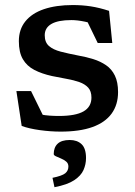

<svg xmlns="http://www.w3.org/2000/svg" viewBox="-20 -524 546 779"><path d="M275 -503.5Q314 -503.5 348.2 -498.2Q382.5 -493 422.5 -480L435.5 -349.5H376.5L317 -472L385 -418Q354 -430 324 -436.2Q294 -442.5 269.5 -442.5Q215.5 -442.5 188.5 -426.8Q161.5 -411 161.5 -381Q161.5 -352.5 178.5 -337.5Q195.5 -322.5 226.2 -314.5Q257 -306.5 298.5 -298.5Q330 -293 358.8 -284Q387.5 -275 410.2 -259.5Q433 -244 446 -217.5Q459 -191 459 -150.5Q459 -99 432.8 -63Q406.5 -27 355 -8.5Q303.5 10 226.5 10Q185.5 10 141.8 4Q98 -2 68 -13L46.5 -154.5H106L173 -18L107 -69.5Q125 -63.5 144 -59.8Q163 -56 182 -54.8Q201 -53.5 219 -53.5Q286.5 -53.5 318.8 -72Q351 -90.5 351 -128Q351 -154 337.8 -168.5Q324.5 -183 301.8 -191Q279 -199 250.5 -204Q222 -209 191 -215.5Q150 -224.5 119.5 -240.2Q89 -256 72.8 -283.8Q56.5 -311.5 56.5 -357Q56.5 -404.5 82.8 -437.2Q109 -470 158.2 -486.8Q207.5 -503.5 275 -503.5ZM193 197.5Q232 189.5 244.8 179Q257.5 168.5 257.5 151.5Q257.5 139 248.5 131.5Q239.5 124 227.8 119.2Q216 114.5 207 110.2Q198 106 198 101Q198 74 214 59Q230 44 263 44Q293 44 311 61Q329 78 329 117.5Q329 142.5 318.8 165.8Q308.5 189 281 207.2Q253.5 225.5 201 235.5Z"/></svg>

Font: Newsreader 9pt Medium
Style: Regular
Weight: 500
Designer: Hugues Gentile
Foundry: Production Type
Version: Version 1.003